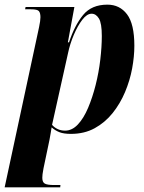

<svg xmlns="http://www.w3.org/2000/svg" viewBox="-35 -566 620 826"><path d="M133 -449Q136 -463 137.5 -474Q139 -485 139 -492Q139 -510 132.5 -518Q126 -526 98 -526H73L75 -536H285L257 -384H262Q286 -457 322.5 -501.5Q359 -546 427 -546Q480 -546 511.5 -504.5Q543 -463 543 -369Q543 -323 533.5 -271.5Q524 -220 503 -170Q482 -120 449.5 -79.5Q417 -39 372.5 -14.5Q328 10 270 10Q240 10 221.5 3Q203 -4 187 -18Q185 -5 183 7Q181 19 178 35L152 159Q149 175 148 183.5Q147 192 147 199Q147 218 158 224Q169 230 198 230H225L224 240H-15ZM245 -4Q275 -4 300 -30.5Q325 -57 344 -102Q363 -147 376.5 -200.5Q390 -254 396.5 -309.5Q403 -365 403 -411Q403 -466 390.5 -486.5Q378 -507 359 -507Q339 -507 319 -481Q299 -455 282.5 -416Q266 -377 258 -339L189 -29Q198 -18 212.5 -11Q227 -4 245 -4Z"/></svg>

Font: Noto Serif Display ExtraCondensed ExtraBold
Style: Italic
Weight: 800
Width: 2
Italic angle: -12°
Designer: Monotype Design Team
Foundry: Monotype Imaging Inc.
Version: Version 2.009